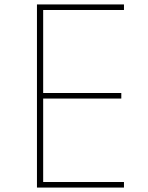

<svg xmlns="http://www.w3.org/2000/svg" viewBox="-20 -845 667 865"><path d="M146.5 0H538.5V-25H174.5V-401H526.5V-426H174.5V-800H538.5V-825H146.5Z"/></svg>

Font: Spartan Thin
Style: Regular
Weight: 100
Designer: Matt Bailey, Mirko Velimirovic
Foundry: Matt Bailey
Version: Version 1.003; ttfautohint (v1.8.3)